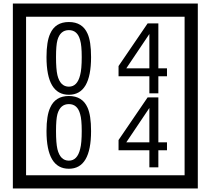

<svg xmlns="http://www.w3.org/2000/svg" viewBox="-20 -980 1195 1090"><path d="M1103 90H53V-960H1103ZM1028 15V-885H128V15ZM497 -656Q497 -442 371 -442Q244 -442 244 -656Q244 -744 265 -789Q294 -855 371 -855Q448 -855 477 -789Q497 -745 497 -656ZM444 -656Q444 -723 435 -752Q420 -809 371 -809Q322 -809 306 -752Q298 -723 298 -656Q298 -587 306 -553Q322 -488 371 -488Q419 -488 435 -554Q444 -587 444 -656ZM928 -547H879V-450H828V-547H653V-605L818 -847H879V-592H928ZM828 -592V-787L697 -592ZM497 -236Q497 -22 371 -22Q244 -22 244 -236Q244 -324 265 -369Q294 -435 371 -435Q448 -435 477 -369Q497 -325 497 -236ZM444 -236Q444 -303 435 -332Q420 -389 371 -389Q322 -389 306 -332Q298 -303 298 -236Q298 -167 306 -133Q322 -68 371 -68Q419 -68 435 -134Q444 -167 444 -236ZM928 -127H879V-30H828V-127H653V-185L818 -427H879V-172H928ZM828 -172V-367L697 -172Z"/></svg>

Font: Unicode BMP Fallback SIL
Style: Regular
Weight: 400
Foundry: NRSI, SIL International
Version: Version 5.1 Based on Unicode 5.1